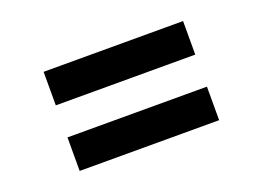

<svg xmlns="http://www.w3.org/2000/svg" viewBox="-61 -608 833 608"><g transform="rotate(-20 355.0 -304.0)"><path d="M120 -358H590V-471H120ZM120 -137H590V-250H120Z"/></g></svg>

Font: Be Vietnam
Style: Bold
Weight: 700
Designer: Gabriel Lam
Foundry: TypeRant
Version: Version 4.000